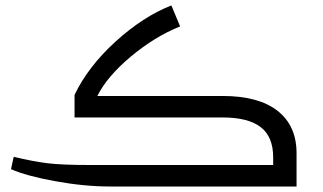

<svg xmlns="http://www.w3.org/2000/svg" viewBox="-20 -678 1173 698"><path d="M378.9 0Q286.6 0 180.7 -19.3Q74.7 -38.6 20 -63L29.8 -107.9Q99.1 -91.3 151.4 -84.7Q203.6 -78.1 311 -78.1H973.1V-106Q973.1 -181.2 927.5 -216.1Q881.8 -251 789.1 -251H251V-333Q299.8 -435.5 400.1 -526.9Q500.5 -618.2 603 -658.2L634.8 -582Q541.5 -544.4 455.1 -471.9Q368.7 -399.4 334 -329.1H789.1Q920.4 -329.1 989.3 -274.9Q1058.1 -220.7 1058.1 -121.1V0Z"/></svg>

Font: Noto Kufi Arabic
Style: Regular
Weight: 400
Designer: Monotype Design team
Foundry: Monotype Imaging Inc.
Version: Version 1.02